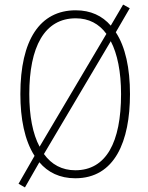

<svg xmlns="http://www.w3.org/2000/svg" viewBox="-20 -769 646 839"><path d="M548 -358C548 -471 528 -564 486 -628L547 -733L518 -749L464 -657C427 -700 376 -724 311 -724C154 -724 69 -594 69 -358C69 -252 87 -156 131 -88L61 34L89 50L152 -60C189 -16 241 10 309 10C482 10 548 -152 548 -358ZM108 -358C108 -564 174 -689 311 -689C368 -689 413 -665 445 -621L153 -128C123 -184 108 -262 108 -358ZM509 -358C509 -147 444 -25 309 -25C251 -25 205 -50 172 -96L464 -589C493 -534 509 -455 509 -358Z"/></svg>

Font: Noto Sans Georgian Condensed ExtraLight
Style: Regular
Weight: 200
Width: 3
Designer: Monotype Design Team, Akaki Razmadze
Foundry: Google LLC
Version: Version 2.005